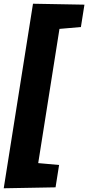

<svg xmlns="http://www.w3.org/2000/svg" viewBox="-23 -892 473 1030"><path d="M-3 118 154 -872 430 -867 411 -747 296 -737 182 -17 294 -7 275 113Z"/></svg>

Font: Bitter Thin Black
Style: Italic
Weight: 900
Italic angle: -9°
Version: Version 3.020